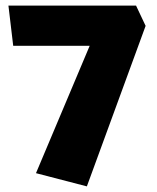

<svg xmlns="http://www.w3.org/2000/svg" viewBox="-20 -586 558 683"><path d="M289 77 498 -494 464 -566H10L27 -423H299L108 30Z"/></svg>

Font: Catamaran Black
Style: Regular
Weight: 900
Designer: Pria Ravichandran
Version: Version 2.000